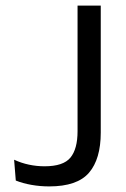

<svg xmlns="http://www.w3.org/2000/svg" viewBox="-20 -659 452 687"><path d="M156 8Q123.5 8 92.5 2.5Q61.5 -3 36.5 -13L30.5 -87.5Q56.5 -75.5 83.8 -69.8Q111 -64 139.5 -64Q206.5 -64 232 -95Q257.5 -126 257.5 -189.5V-639H340.5V-184.5Q340.5 -90 298.5 -41Q256.5 8 156 8Z"/></svg>

Font: Anek Kannada
Style: Regular
Weight: 400
Version: Version 1.003